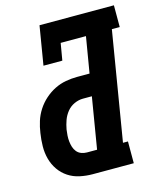

<svg xmlns="http://www.w3.org/2000/svg" viewBox="-111 -815 745 895"><g transform="rotate(-15 262.0 -367.5)"><path d="M225 0Q194 0 163.5 -6.5Q133 -13 108 -29.5Q83 -46 66 -70.5Q49 -95 41 -124.5Q33 -154 33.5 -186Q34 -218 39 -249Q43 -277 51.5 -304Q60 -331 76 -356Q92 -381 114.5 -401Q137 -421 163 -434Q189 -447 217 -452Q245 -457 272 -457H332L361 -630H239L225 -548H134L165 -735H524V-630H486L399 -105H423V0ZM274 -105 315 -352H272Q251 -352 230 -342.5Q209 -333 194.5 -315Q180 -297 172.5 -276Q165 -255 161 -233Q159 -219 158 -204.5Q157 -190 158.5 -176Q160 -162 164 -149Q168 -136 176.5 -125.5Q185 -115 198 -110Q211 -105 225 -105Z"/></g></svg>

Font: Iosevka Curly Slab XBdObl
Style: Regular
Weight: 800
Italic angle: -9°
Monospace: yes
Designer: Belleve Invis
Foundry: Belleve Invis
Version: Version 11.1.0; ttfautohint (v1.8.3)